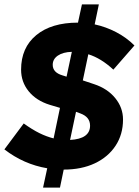

<svg xmlns="http://www.w3.org/2000/svg" viewBox="-24 -788 632 874"><path d="M172 66 191 -22Q84 -40 -4 -108L84 -226Q123 -198 155.5 -182Q188 -166 220 -158L249 -297L202 -311Q141 -330 106.5 -372.5Q72 -415 72 -471Q72 -571 141 -628Q210 -685 331 -685L349 -768H426L407 -677Q458 -666 505 -641.5Q552 -617 588 -581L492 -471Q436 -523 378 -541L353 -422L404 -405Q465 -385 500.5 -341.5Q536 -298 536 -244Q536 -176 502 -124.5Q468 -73 407.5 -44.5Q347 -16 266 -16L249 66ZM279 -439 303 -552Q263 -551 239.5 -535Q216 -519 216 -493Q216 -458 260 -445ZM295 -151Q386 -156 386 -216Q386 -256 341 -272L322 -279Z"/></svg>

Font: Red Hat Text
Style: Bold Italic
Weight: 700
Italic angle: -12°
Designer: Pentagram, MCKL
Foundry: Pentagram, MCKL
Version: Version 1.023; ttfautohint (v1.8.3)